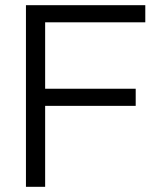

<svg xmlns="http://www.w3.org/2000/svg" viewBox="-20 -720 616 740"><path d="M80 -700H540V-634H154V-378H503V-312H154V0H80Z"/></svg>

Font: Stavian Regular
Style: Regular
Weight: 400
Version: Version 1.000; ttfautohint (v1.6)